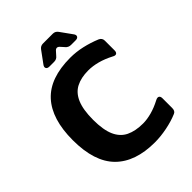

<svg xmlns="http://www.w3.org/2000/svg" viewBox="-242 -976 1114 1114"><g transform="rotate(-45 315.0 -419.5)"><path d="M366 13Q206 13 122 -71.5Q38 -156 38 -333Q38 -506 118.5 -594Q199 -682 366 -682Q414 -682 462.5 -671Q511 -660 557 -641Q578 -632 578 -610V-530Q578 -514 569 -509Q560 -504 545 -513Q503 -535 463.5 -545.5Q424 -556 388 -556Q329 -556 288 -535Q247 -514 226 -465Q205 -416 205 -333Q205 -250 226.5 -202Q248 -154 290.5 -133.5Q333 -113 395 -113Q427 -113 465 -123Q503 -133 545 -155Q560 -163 569 -158Q578 -153 578 -137V-57Q578 -33 561 -26Q519 -8 466.5 2.5Q414 13 366 13ZM245 -731Q228 -731 223 -741Q218 -751 228 -764L280 -835Q292 -852 312 -852H393Q413 -852 425 -835L476 -764Q486 -751 481 -741Q476 -731 459 -731H422Q401 -731 388 -747L371 -766Q352 -789 334 -767L316 -747Q304 -731 283 -731Z"/></g></svg>

Font: Pitagon Sans
Style: Bold
Weight: 700
Designer: Travis Tran
Foundry: Pitagon
Version: Version 1.001; ttfautohint (v1.8.4.7-5d5b);gftools[0.9.26]